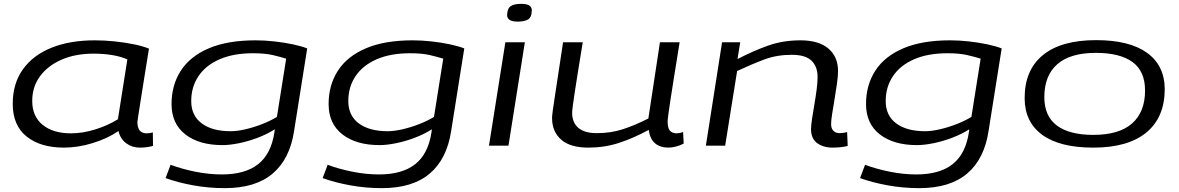

<svg xmlns="http://www.w3.org/2000/svg" viewBox="-20 -755 6112 995"><path d="M704 10Q664 10 633.5 -13Q603 -36 594 -76Q537 -37 460.5 -13.5Q384 10 311 10Q190 10 118 -47.5Q46 -105 46 -217Q46 -322 98.5 -395.5Q151 -469 246.5 -507.5Q342 -546 471 -546Q522 -546 574.5 -540.5Q627 -535 673.5 -525.5Q720 -516 752 -503Q740 -430 729.5 -363.5Q719 -297 710.5 -244Q702 -191 697 -158.5Q692 -126 692 -123Q692 -64 740 -64Q758 -64 772 -69L773 1Q743 10 704 10ZM591 -137 640 -447Q607 -462 562 -469.5Q517 -477 465 -477Q371 -477 299.5 -446Q228 -415 187.5 -360Q147 -305 147 -232Q147 -152 201 -108Q255 -64 348 -64Q409 -64 474.5 -84.5Q540 -105 591 -137Z M838 168 864 99Q923 121 993 135Q1063 149 1130 149Q1250 149 1317.5 96Q1385 43 1402 -69L1404 -85Q1365 -60 1316.5 -41.5Q1268 -23 1219.5 -13Q1171 -3 1133 -3Q1012 -3 940.5 -58.5Q869 -114 869 -216Q869 -314 917 -388.5Q965 -463 1062 -504.5Q1159 -546 1305 -546Q1351 -546 1401 -540.5Q1451 -535 1496.5 -525.5Q1542 -516 1572 -504L1504 -76Q1482 69 1393 144.5Q1304 220 1145 220Q1061 220 981.5 205.5Q902 191 838 168ZM1463 -451Q1434 -460 1394 -469.5Q1354 -479 1291 -479Q1190 -479 1118.5 -448Q1047 -417 1009 -361Q971 -305 971 -231Q971 -156 1025.5 -115.5Q1080 -75 1175 -75Q1209 -75 1252 -85Q1295 -95 1337.5 -111.5Q1380 -128 1415 -149Z M1652 168 1678 99Q1737 121 1807 135Q1877 149 1944 149Q2064 149 2131.5 96Q2199 43 2216 -69L2218 -85Q2179 -60 2130.5 -41.5Q2082 -23 2033.5 -13Q1985 -3 1947 -3Q1826 -3 1754.5 -58.5Q1683 -114 1683 -216Q1683 -314 1731 -388.5Q1779 -463 1876 -504.5Q1973 -546 2119 -546Q2165 -546 2215 -540.5Q2265 -535 2310.5 -525.5Q2356 -516 2386 -504L2318 -76Q2296 69 2207 144.5Q2118 220 1959 220Q1875 220 1795.5 205.5Q1716 191 1652 168ZM2277 -451Q2248 -460 2208 -469.5Q2168 -479 2105 -479Q2004 -479 1932.5 -448Q1861 -417 1823 -361Q1785 -305 1785 -231Q1785 -156 1839.5 -115.5Q1894 -75 1989 -75Q2023 -75 2066 -85Q2109 -95 2151.5 -111.5Q2194 -128 2229 -149Z M2680 -735Q2710 -735 2723 -726.5Q2736 -718 2736 -701Q2735 -664 2715.5 -653.5Q2696 -643 2663 -643Q2608 -643 2608 -677Q2609 -711 2626.5 -723Q2644 -735 2680 -735ZM2514 0 2599 -536H2700L2615 0Z M3029 10Q2935 10 2888 -31.5Q2841 -73 2841 -143Q2841 -148 2841.5 -156Q2842 -164 2845 -184.5Q2848 -205 2854 -246Q2860 -287 2871 -357.5Q2882 -428 2898 -536H3000Q2984 -440 2974 -376Q2964 -312 2958 -273.5Q2952 -235 2949.5 -214.5Q2947 -194 2946 -185Q2945 -176 2945 -171Q2945 -120 2977 -92.5Q3009 -65 3073 -65Q3145 -65 3207 -85Q3269 -105 3340 -141L3400 -536H3502Q3484 -423 3472 -349Q3460 -275 3453.5 -231Q3447 -187 3444 -165.5Q3441 -144 3440.5 -136Q3440 -128 3440 -124Q3440 -90 3452.5 -77Q3465 -64 3487 -64Q3491 -64 3500.5 -65.5Q3510 -67 3520 -71L3523 -11Q3505 -1 3483 4.5Q3461 10 3444 10Q3401 10 3374.5 -12.5Q3348 -35 3342 -82Q3261 -38 3186.5 -14Q3112 10 3029 10Z M3722 -536H3816L3802 -449Q3885 -492 3961.5 -519Q4038 -546 4128 -546Q4223 -546 4273 -503.5Q4323 -461 4323 -386Q4323 -361 4317.5 -322Q4312 -283 4305 -241.5Q4298 -200 4292.5 -165Q4287 -130 4287 -112Q4287 -89 4299 -77Q4311 -65 4331 -65Q4352 -65 4370 -71L4373 1Q4356 6 4334 8Q4312 10 4295 10Q4246 10 4214.5 -13.5Q4183 -37 4183 -86Q4183 -104 4188 -138Q4193 -172 4200 -212Q4207 -252 4212 -290.5Q4217 -329 4217 -356Q4217 -410 4185.5 -440.5Q4154 -471 4083 -471Q4006 -471 3941.5 -447Q3877 -423 3800 -387L3738 0H3638Z M4437 168 4463 99Q4522 121 4592 135Q4662 149 4729 149Q4849 149 4916.5 96Q4984 43 5001 -69L5003 -85Q4964 -60 4915.5 -41.5Q4867 -23 4818.5 -13Q4770 -3 4732 -3Q4611 -3 4539.5 -58.5Q4468 -114 4468 -216Q4468 -314 4516 -388.5Q4564 -463 4661 -504.5Q4758 -546 4904 -546Q4950 -546 5000 -540.5Q5050 -535 5095.5 -525.5Q5141 -516 5171 -504L5103 -76Q5081 69 4992 144.5Q4903 220 4744 220Q4660 220 4580.5 205.5Q4501 191 4437 168ZM5062 -451Q5033 -460 4993 -469.5Q4953 -479 4890 -479Q4789 -479 4717.5 -448Q4646 -417 4608 -361Q4570 -305 4570 -231Q4570 -156 4624.5 -115.5Q4679 -75 4774 -75Q4808 -75 4851 -85Q4894 -95 4936.5 -111.5Q4979 -128 5014 -149Z M5646 10Q5472 10 5381.5 -56Q5291 -122 5290 -244Q5289 -391 5384 -469Q5479 -547 5660 -547Q5833 -547 5924 -481.5Q6015 -416 6016 -294Q6016 -147 5921 -68.5Q5826 10 5646 10ZM5646 -56Q5780 -56 5847 -115.5Q5914 -175 5914 -286Q5914 -386 5849 -433.5Q5784 -481 5659 -481Q5526 -481 5459 -422Q5392 -363 5392 -252Q5392 -153 5457 -104.5Q5522 -56 5646 -56Z"/></svg>

Font: Georama ExtraExtended
Style: Italic
Weight: 400
Width: 8
Italic angle: -9°
Designer: Jean-Baptiste Levee
Foundry: Production Type
Version: Version 1.000